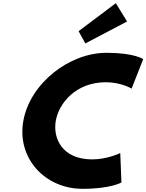

<svg xmlns="http://www.w3.org/2000/svg" viewBox="-20 -1172 920 1207"><path d="M743.4 -25 736 -210C736 -210 656 -170 560 -170C371 -170 311.3 -302 330.8 -413C350.2 -523 456.5 -655 645.5 -655C741.5 -655 807.4 -615 807.4 -615L880.1 -800C880.1 -800 828.1 -840 649.1 -840C415.1 -840 168.3 -648 126.5 -411C84.9 -175 265.4 15 498.4 15C677.4 15 743.4 -25 743.4 -25ZM474.1 -976 516.5 -899 778.9 -1037 708.1 -1152Z"/></svg>

Font: Hussar Wysoki
Style: Obl
Weight: 700
Foundry: Cannot Into Space Fonts
Version: Version 0.92